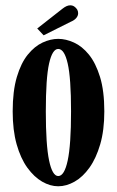

<svg xmlns="http://www.w3.org/2000/svg" viewBox="-20 -672 430 704"><path d="M193.5 11Q164 11 134.5 -6Q105 -23 80.2 -57.2Q55.5 -91.5 41 -143Q26.5 -194.5 26.5 -263.5Q26.5 -338.5 41.8 -389.8Q57 -441 82 -471.8Q107 -502.5 136.2 -516Q165.5 -529.5 193.5 -529.5Q221.5 -529.5 251.2 -516Q281 -502.5 306 -471.8Q331 -441 346.8 -389.8Q362.5 -338.5 362.5 -263.5Q362.5 -194.5 347.5 -143Q332.5 -91.5 308 -57.2Q283.5 -23 253.5 -6Q223.5 11 193.5 11ZM193.5 -26.5Q216 -26.5 228.2 -83.5Q240.5 -140.5 240.5 -263.5Q240.5 -386 228.2 -439.2Q216 -492.5 193.5 -492.5Q172 -492.5 160 -439.2Q148 -386 148 -263.5Q148 -140.5 160 -83.5Q172 -26.5 193.5 -26.5ZM140 -542.5 116.5 -567.5 209 -640Q216.5 -646 223.5 -649.2Q230.5 -652.5 237.5 -652.5Q246 -652.5 252.5 -648Q259 -643.5 263 -637Q266.5 -631 266.5 -623.5Q266.5 -614 259.5 -605.8Q252.5 -597.5 239 -592Z"/></svg>

Font: Imbue 24pt
Style: Bold
Weight: 700
Designer: Tyler Finck
Foundry: Etcetera Type Company
Version: Version 1.102